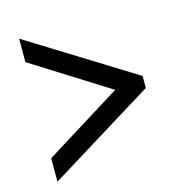

<svg xmlns="http://www.w3.org/2000/svg" viewBox="-83 -690 631 664"><g transform="rotate(-15 232.5 -358.0)"><path d="M43 -102 422 -336V-379L43 -614V-530L318 -357L43 -186Z"/></g></svg>

Font: Noto Serif Tamil Condensed Black
Style: Regular
Weight: 900
Width: 3
Designer: Indian Type Foundry, Tom Grace, and the Monotype Design Team
Foundry: Monotype Imaging Inc.
Version: Version 2.004